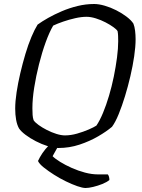

<svg xmlns="http://www.w3.org/2000/svg" viewBox="-20 -740 708 960"><path d="M408 200Q393 200 367 191Q341 182 310 167Q279 152 250 133.5Q221 115 199 97.5Q177 80 170 65Q178 47 192 26Q206 5 227 -16L273 -13L243 41Q256 54 281 69.5Q306 85 338.5 99.5Q371 114 405 123Q439 132 470 132H519Q522 135 524.5 142.5Q527 150 527 160Q514 171 491.5 180Q469 189 446 194.5Q423 200 408 200ZM272 0Q248 0 218 -9.5Q188 -19 159 -34Q130 -49 107.5 -66Q85 -83 75 -98Q65 -116 60.5 -141.5Q56 -167 56 -197Q56 -233 63 -279Q70 -325 81.5 -374Q93 -423 107 -470Q121 -517 137 -555Q153 -593 168 -617Q190 -633 221 -650.5Q252 -668 289.5 -684Q327 -700 368 -710Q409 -720 451 -720Q474 -720 503.5 -711.5Q533 -703 561.5 -688.5Q590 -674 613 -656.5Q636 -639 647 -622Q653 -607 655.5 -586Q658 -565 658 -544Q658 -507 651 -459Q644 -411 632 -359.5Q620 -308 605 -259Q590 -210 573.5 -169.5Q557 -129 540 -106Q513 -83 471 -58.5Q429 -34 378 -17Q327 0 272 0ZM305 -63Q334 -63 365.5 -72Q397 -81 423.5 -92.5Q450 -104 462 -112Q479 -137 495 -175.5Q511 -214 525 -261Q539 -308 549 -357Q559 -406 565 -452Q571 -498 571 -534Q571 -548 570.5 -560.5Q570 -573 568 -584Q564 -592 547.5 -604Q531 -616 508 -628Q485 -640 459.5 -648Q434 -656 413 -656Q387 -656 356 -649Q325 -642 296 -632Q267 -622 246 -612Q227 -580 208.5 -529Q190 -478 175 -418.5Q160 -359 151 -302Q142 -245 142 -199Q142 -180 143 -165.5Q144 -151 148 -139Q155 -128 173 -115Q191 -102 214.5 -90Q238 -78 262 -70.5Q286 -63 305 -63Z"/></svg>

Font: Texturina 12pt Light
Style: Italic
Weight: 300
Italic angle: -11°
Designer: Guillermo Torres Carreño
Foundry: Omnibus-Type
Version: Version 1.002